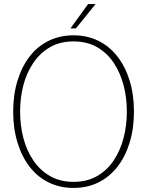

<svg xmlns="http://www.w3.org/2000/svg" viewBox="-20 -914 724 946"><path d="M342 12Q276 12 221 -14.5Q166 -41 127 -91Q88 -141 66.5 -210.5Q45 -280 45 -364Q45 -448 66.5 -517.5Q88 -587 127 -637Q166 -687 221 -713.5Q276 -740 342 -740Q409 -740 463.5 -713.5Q518 -687 557.5 -637Q597 -587 618.5 -517.5Q640 -448 640 -364Q640 -280 618.5 -210.5Q597 -141 557.5 -91Q518 -41 463.5 -14.5Q409 12 342 12ZM342 -18Q409 -18 458.5 -46.5Q508 -75 540.5 -124Q573 -173 589 -234.5Q605 -296 605 -364Q605 -432 589 -493.5Q573 -555 540.5 -604Q508 -653 458.5 -681.5Q409 -710 342 -710Q276 -710 226.5 -681.5Q177 -653 144 -604Q111 -555 95 -493.5Q79 -432 79 -364Q79 -296 95 -234.5Q111 -173 144 -124Q177 -75 226.5 -46.5Q276 -18 342 -18ZM327 -774 414 -894H451L354 -774Z"/></svg>

Font: Murecho Thin ExtraLight
Style: Regular
Weight: 250
Version: Version 1.010